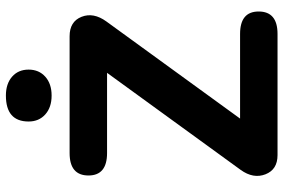

<svg xmlns="http://www.w3.org/2000/svg" viewBox="-175 -786 961 651"><g transform="rotate(-90 305.5 -460.5)"><path d="M105 0Q56 0 40 -41Q24 -82 55 -125L416 -622L414 -578H112Q36 -578 36 -641Q36 -705 112 -705H508Q558 -705 574 -664.5Q590 -624 558 -580L197 -83L199 -127H516Q592 -127 592 -64Q592 0 516 0ZM307 -766Q267 -766 243 -787.5Q219 -809 219 -844Q219 -921 307 -921Q347 -921 371 -900Q395 -879 395 -844Q395 -809 371 -787.5Q347 -766 307 -766Z"/></g></svg>

Font: Nunito VF Beta Light
Style: Regular
Weight: 300
Designer: Vernon Adams
Foundry: newtypography
Version: Version 3.001